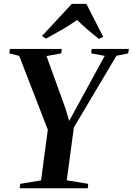

<svg xmlns="http://www.w3.org/2000/svg" viewBox="-20 -1004 707 1024"><path d="M85 0 88 -23.5 199 -42 235 -312 82.5 -706 29.5 -719.5 33 -743H309.5L306.5 -719.5L228 -705L328.5 -427.5L349 -359L380 -416L538.5 -706L466 -719.5L469 -743H667L664 -719.5L601 -706.5L374 -324.5L336 -42.5L450.5 -23.5L448 0ZM204 -812 363 -983.5H440.5L530.5 -807.5L507.5 -796.5Q477 -820.5 447.2 -846Q417.5 -871.5 391 -897.5Q354.5 -871 311.8 -846.5Q269 -822 225 -798Z"/></svg>

Font: Merriweather 120pt SemiBold
Style: Italic
Weight: 600
Italic angle: -7.8°
Version: Version 2.101